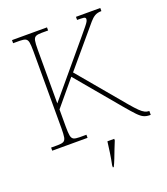

<svg xmlns="http://www.w3.org/2000/svg" viewBox="-165 -829 1016 1165"><g transform="rotate(-20 343.0 -246.5)"><path d="M50 0V-20H93Q118 -20 130 -26Q142 -32 145.5 -51Q149 -70 149 -108V-606Q149 -645 145.5 -663.5Q142 -682 130 -688Q118 -694 93 -694H50V-714H276V-694H233Q208 -694 196 -688Q184 -682 180.5 -663.5Q177 -645 177 -606V-259L457 -593Q482 -623 495 -639Q508 -655 513 -664Q518 -673 518 -680Q518 -691 504.5 -692.5Q491 -694 463 -694V-714H620V-694Q594 -694 577 -684Q560 -674 543.5 -654.5Q527 -635 500 -603L331 -403L580 -106Q608 -73 626 -55.5Q644 -38 657.5 -31.5Q671 -25 684 -25H686V0H680Q659 0 642 -7.5Q625 -15 603.5 -37.5Q582 -60 545 -104L312 -382L177 -220V-108Q177 -70 180.5 -51Q184 -32 196 -26Q208 -20 233 -20H278V0ZM361 208Q369 170 374.5 132Q380 94 384 61H428V71Q419 92 408.5 119.5Q398 147 387.5 174Q377 201 367 221H361Z"/></g></svg>

Font: Noto Serif Devanagari Thin
Style: Regular
Weight: 100
Designer: Universal Thirst, Indian Type Foundry and the Monotype Design Team
Foundry: Monotype Imaging Inc.
Version: Version 2.004; ttfautohint (v1.8.4.7-5d5b)